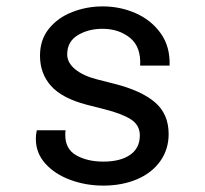

<svg xmlns="http://www.w3.org/2000/svg" viewBox="-20 -570 640 600"><path d="M92 -136Q92 -150 95 -163H185Q184 -158 184 -148Q184 -104 218.5 -84.5Q253 -65 303 -65Q356 -65 386.5 -86Q417 -107 417 -147Q417 -179 389 -197Q361 -215 305 -229L250 -243Q174 -263 139.5 -301.5Q105 -340 105 -396Q105 -446 133 -480.5Q161 -515 206 -532.5Q251 -550 301 -550Q356 -550 404.5 -528.5Q453 -507 482.5 -465.5Q512 -424 510 -365H418Q421 -424 386 -452Q351 -480 300 -480Q256 -480 223 -460Q190 -440 190 -400Q190 -374 215 -353.5Q240 -333 283 -322L338 -308Q421 -287 464 -250.5Q507 -214 507 -151Q507 -103 480.5 -66Q454 -29 407.5 -9.5Q361 10 303 10Q248 10 199.5 -8Q151 -26 121.5 -59Q92 -92 92 -136Z"/></svg>

Font: Sligoil Micro
Style: Regular
Weight: 400
Designer: Ariel Martín Pérez
Foundry: Igor Stepanchenko
Version: Version 1.001